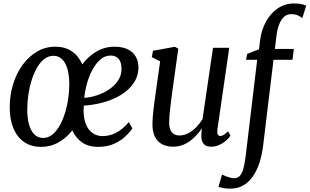

<svg xmlns="http://www.w3.org/2000/svg" viewBox="-20 -835 1784 1106"><path d="M216.5 11Q159 11 118.8 -17Q78.5 -45 57.2 -96Q36 -147 36 -217Q36 -285.5 55 -348.2Q74 -411 109.2 -460Q144.5 -509 192.8 -537.5Q241 -566 299 -566Q355 -566 394 -539.2Q433 -512.5 454 -464.5Q489.5 -511.5 536.8 -538.8Q584 -566 639 -566Q687.5 -566 718 -550Q748.5 -534 763 -507.2Q777.5 -480.5 777.5 -447.5Q777.5 -406.5 759.8 -373Q742 -339.5 711 -313.2Q680 -287 640 -268.8Q600 -250.5 554.5 -240Q509 -229.5 463 -226.5Q462.5 -219.5 462 -212.5Q461.5 -205.5 461.5 -198.5Q461.5 -154 474.5 -120.8Q487.5 -87.5 512.5 -69.2Q537.5 -51 572 -51Q609.5 -51 647.2 -69.5Q685 -88 722 -131.5L742.5 -95.5Q723 -67 694.5 -42.5Q666 -18 629 -3.5Q592 11 546 11Q488.5 11 452 -15Q415.5 -41 396.5 -84Q363 -41 317.5 -15Q272 11 216.5 11ZM227.5 -40.5Q264 -40.5 292 -68.8Q320 -97 339.5 -143Q359 -189 369 -243.8Q379 -298.5 379 -351Q379 -398 369.2 -434.8Q359.5 -471.5 339.2 -492.5Q319 -513.5 288 -513.5Q259 -513.5 235 -495Q211 -476.5 192.8 -444.5Q174.5 -412.5 162 -372.2Q149.5 -332 143.2 -288.2Q137 -244.5 137 -202.5Q137 -154 147.2 -117.5Q157.5 -81 177.8 -60.8Q198 -40.5 227.5 -40.5ZM465.5 -271.5Q500.5 -273.5 538 -285.8Q575.5 -298 607.8 -319.5Q640 -341 660 -371Q680 -401 680 -438Q680 -476.5 663.5 -495.8Q647 -515 617 -515Q584 -515 557.5 -491.8Q531 -468.5 511.5 -431.5Q492 -394.5 480.5 -352.2Q469 -310 465.5 -271.5Z M975.5 10Q945.5 10 918.2 -2Q891 -14 874.5 -43Q858 -72 858 -123Q858 -138 859.8 -159.2Q861.5 -180.5 864.2 -204.2Q867 -228 870 -251Q873 -274 876 -294L902.5 -481.5L854.5 -506L861.5 -542.5L987.5 -565.5L1007 -554.5L971.5 -300Q968 -274 965 -249.5Q962 -225 959.5 -203Q957 -181 955.8 -162.5Q954.5 -144 954.5 -129Q954.5 -100 963 -83.8Q971.5 -67.5 984.8 -61Q998 -54.5 1012 -54.5Q1040 -54.5 1065 -67.8Q1090 -81 1110.8 -102.5Q1131.5 -124 1146.5 -148L1207 -559.5H1300.5L1232.5 -90.5Q1230 -72 1234 -61.8Q1238 -51.5 1250 -51.5Q1256 -51.5 1266.5 -56.8Q1277 -62 1294 -78.5L1307.5 -53.5Q1298 -38.5 1281.2 -24Q1264.5 -9.5 1242.8 0.2Q1221 10 1196 10Q1168 10 1155 -4.2Q1142 -18.5 1140 -43Q1139.5 -47.5 1139.8 -53.8Q1140 -60 1140.2 -66.8Q1140.5 -73.5 1141.5 -80Q1142.5 -86.5 1143 -93H1141.5Q1125.5 -70.5 1107.5 -51.8Q1089.5 -33 1069.2 -19Q1049 -5 1025.5 2.5Q1002 10 975.5 10Z M1478.5 -605Q1484.5 -649.5 1501 -687.5Q1517.5 -725.5 1543 -754.2Q1568.5 -783 1601 -799Q1633.5 -815 1672 -815Q1689 -815 1707.8 -812.8Q1726.5 -810.5 1744 -802.5L1721.5 -730.5Q1712 -738 1696.8 -745.8Q1681.5 -753.5 1657.5 -753.5Q1633 -753.5 1616 -738Q1599 -722.5 1588 -694.2Q1577 -666 1572.5 -628L1563.5 -553H1672.5L1665 -490.5H1555.5L1496 1.5Q1489.5 56 1474.8 101.8Q1460 147.5 1436.5 181.2Q1413 215 1381 233.2Q1349 251.5 1308.5 251.5Q1284 251.5 1267.5 248.5Q1251 245.5 1238.5 241.5L1259 170.5Q1270 176 1282.2 180.8Q1294.5 185.5 1306.5 188.5Q1318.5 191.5 1329 191.5Q1348.5 191.5 1361 178.5Q1373.5 165.5 1381.5 137.8Q1389.5 110 1395 65.5L1461.5 -490.5H1397.5L1403.5 -524.5L1472 -551Z"/></svg>

Font: Merriweather 24pt SemiCondensed
Style: Italic
Weight: 400
Width: 4
Italic angle: -7.8°
Designer: Eben Sorkin
Foundry: Eben Sorkin
Version: Version 2.101